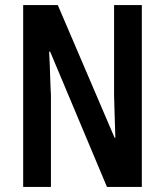

<svg xmlns="http://www.w3.org/2000/svg" viewBox="-20 -827 647 754"><path d="M537 -93H400L177 -624H173Q176 -566 177 -527.5Q178 -489 180 -455V-93H71V-807H207L430 -286H433Q431 -346 430 -382Q429 -418 428 -453V-807H537Z"/></svg>

Font: Noto Sans Kannada UI ExtraCondensed SemiBold
Style: Regular
Weight: 600
Width: 2
Designer: Jelle Bosma - Monotype Design Team
Foundry: Monotype Imaging Inc.
Version: Version 2.005; ttfautohint (v1.8.4.7-5d5b)